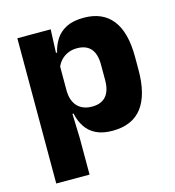

<svg xmlns="http://www.w3.org/2000/svg" viewBox="-102 -589 770 847"><g transform="rotate(-15 283.0 -165.5)"><path d="M351.7 11.7Q307.5 11.7 277.5 -2.9Q247.4 -17.5 229.7 -44.2Q211.9 -70.8 204.3 -106.4H164.8L201 -209.4Q201.8 -179.2 212.8 -158Q223.7 -136.9 244 -125.8Q264.2 -114.7 292.2 -114.7Q334 -114.7 355.7 -139.5Q377.3 -164.2 377.3 -213.1V-283.2Q377.3 -332.2 356.1 -356.5Q334.9 -380.8 292.9 -380.8Q269.3 -380.8 250.1 -372Q230.9 -363.2 217.7 -348.2Q204.4 -333.3 198.5 -314.5L163.3 -385H204Q211.4 -418.1 228.9 -444.9Q246.4 -471.7 277.4 -487.4Q308.4 -503.1 356.7 -503.1Q442.5 -503.1 486.8 -446.7Q531.2 -390.3 531.2 -278.2V-218.1Q531.2 -104.7 486.8 -46.5Q442.3 11.7 351.7 11.7ZM50.9 172V-491.4H203.2L197.8 -358.8L201 -341.7V-152.7L198.8 -126.4L203 5.2V172Z"/></g></svg>

Font: Anek Tamil Medium
Style: Regular
Weight: 500
Designer: Aadarsh Rajan (Tamil), Yesha Goshar (Latin)
Foundry: Ek Type
Version: Version 1.003